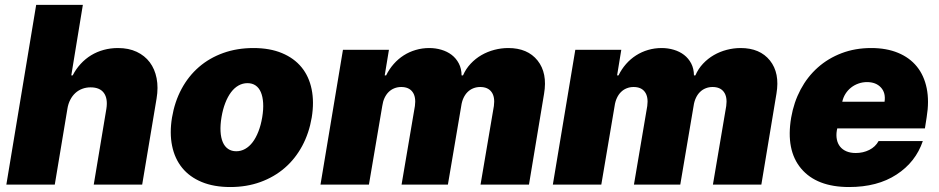

<svg xmlns="http://www.w3.org/2000/svg" viewBox="-20 -747 3800 777"><path d="M5.7 0 126.4 -727.3H315.3L268.5 -441.8H274.1Q287.6 -468 306.5 -488.5Q325.3 -508.9 348.7 -523.3Q372.2 -537.6 399.7 -545.1Q427.2 -552.6 457.4 -552.6Q500.7 -552.6 533.2 -537.3Q565.7 -522 586.1 -494.9Q606.5 -467.7 613.8 -430.2Q621.1 -392.8 613.6 -348L555.4 0H359.4L410.5 -306.8Q416.9 -347.7 400.6 -370.6Q384.2 -393.5 346.6 -393.5Q328.5 -393.5 312.9 -387.6Q297.2 -381.7 285 -370.6Q272.7 -359.4 264.4 -343.2Q256 -327.1 252.8 -306.8L201.7 0Z M676.1 -271.3Q686.8 -335.2 714.7 -387.1Q742.5 -438.9 785 -475.7Q827.4 -512.4 883.3 -532.5Q939.3 -552.6 1005.7 -552.6Q1072.1 -552.6 1121.1 -532.1Q1170.1 -511.7 1200.3 -474.8Q1230.5 -437.9 1241.1 -386Q1251.8 -334.2 1241.5 -271.3Q1230.8 -208.1 1202.8 -156.1Q1174.7 -104 1132.1 -67.3Q1089.5 -30.5 1033.7 -10.3Q978 9.9 911.9 9.9Q845.5 9.9 796.3 -10.5Q747.2 -30.9 717.2 -67.8Q687.1 -104.8 676.5 -156.6Q665.8 -208.5 676.1 -271.3ZM936.1 -134.9Q955.3 -134.9 972.1 -144.4Q989 -153.8 1002.5 -171.7Q1016 -189.6 1025.9 -215.2Q1035.9 -240.8 1041.2 -272.7Q1046.5 -304.7 1044.9 -330.3Q1043.3 -355.8 1035.7 -373.8Q1028.1 -391.7 1014.4 -401.1Q1000.7 -410.5 981.5 -410.5Q962.4 -410.5 945.5 -401.1Q928.6 -391.7 915.1 -373.8Q901.6 -355.8 891.7 -330.3Q881.7 -304.7 876.4 -272.7Q871.1 -240.8 872.5 -215.2Q873.9 -189.6 881.6 -171.7Q889.2 -153.8 903.1 -144.4Q916.9 -134.9 936.1 -134.9Z M1367.9 -545.5H1554L1536.9 -441.8H1542.6Q1555 -467.3 1573.2 -487.9Q1591.3 -508.5 1613.8 -522.9Q1636.4 -537.3 1662.5 -544.9Q1688.6 -552.6 1717.3 -552.6Q1742.9 -552.6 1766.3 -545.6Q1789.8 -538.7 1807.9 -524.9Q1826 -511 1836.8 -490.2Q1847.7 -469.5 1848 -441.8H1853.7Q1865.4 -468.8 1884.8 -489.3Q1904.1 -509.9 1928.4 -524Q1952.8 -538 1980.6 -545.3Q2008.5 -552.6 2036.9 -552.6Q2115.1 -552.6 2155.5 -502.1Q2196 -451.3 2181.8 -367.9L2120.7 0H1924.7L1978.7 -318.2Q1983.7 -354.8 1969.1 -374.8Q1954.5 -394.9 1923.3 -394.9Q1908.4 -394.9 1895.4 -389.7Q1882.5 -384.6 1872.5 -374.8Q1862.6 -365.1 1855.8 -350.7Q1849.1 -336.3 1846.6 -318.2L1792.6 0H1605.1L1659.1 -318.2Q1664.1 -354.8 1649.5 -374.8Q1634.9 -394.9 1603.7 -394.9Q1588.8 -394.9 1575.8 -389.7Q1562.9 -384.6 1552.9 -374.8Q1543 -365.1 1536.2 -350.7Q1529.5 -336.3 1527 -318.2L1473 0H1277Z M2308.2 -545.5H2494.3L2477.3 -441.8H2483Q2495.4 -467.3 2513.5 -487.9Q2531.6 -508.5 2554.2 -522.9Q2576.7 -537.3 2602.8 -544.9Q2628.9 -552.6 2657.7 -552.6Q2683.2 -552.6 2706.7 -545.6Q2730.1 -538.7 2748.2 -524.9Q2766.3 -511 2777.2 -490.2Q2788 -469.5 2788.4 -441.8H2794Q2805.8 -468.8 2825.1 -489.3Q2844.5 -509.9 2868.8 -524Q2893.1 -538 2921 -545.3Q2948.9 -552.6 2977.3 -552.6Q3055.4 -552.6 3095.9 -502.1Q3136.4 -451.3 3122.2 -367.9L3061.1 0H2865.1L2919 -318.2Q2924 -354.8 2909.4 -374.8Q2894.9 -394.9 2863.6 -394.9Q2848.7 -394.9 2835.8 -389.7Q2822.8 -384.6 2812.9 -374.8Q2802.9 -365.1 2796.2 -350.7Q2789.4 -336.3 2786.9 -318.2L2733 0H2545.5L2599.4 -318.2Q2604.4 -354.8 2589.8 -374.8Q2575.3 -394.9 2544 -394.9Q2529.1 -394.9 2516.2 -389.7Q2503.2 -384.6 2493.3 -374.8Q2483.3 -365.1 2476.6 -350.7Q2469.8 -336.3 2467.3 -318.2L2413.4 0H2217.3Z M3181.8 -271.3Q3192.5 -333.1 3220 -384.8Q3247.5 -436.4 3289.4 -473.7Q3331.3 -511 3386 -531.8Q3440.7 -552.6 3505.7 -552.6Q3567.5 -552.6 3614.3 -533.2Q3661.2 -513.8 3690.5 -477.6Q3719.8 -441.4 3730.3 -389.6Q3740.8 -337.7 3730.1 -272.7L3723 -227.3H3368.3L3366.5 -218.8Q3363.3 -199.2 3366.7 -182.5Q3370 -165.8 3379.8 -153.6Q3389.6 -141.3 3405.5 -134.6Q3421.5 -127.8 3443.2 -127.8Q3473 -127.8 3497.9 -140.3Q3522.7 -152.7 3535.5 -176.1H3714.5Q3685.7 -90.9 3608 -40.5Q3530.9 9.9 3416.2 9.9Q3285.2 9.9 3222.3 -64.6Q3159.4 -139.2 3181.8 -271.3ZM3388.5 -335.2H3559.7Q3565 -371.1 3545.1 -392.8Q3524.9 -414.8 3488.6 -414.8Q3470.5 -414.8 3454 -408.9Q3437.5 -403.1 3424.2 -392.6Q3410.9 -382.1 3401.6 -367.5Q3392.4 -353 3388.5 -335.2Z"/></svg>

Font: Inter P Black
Style: Italic
Weight: 900
Italic angle: -9.40001°
Designer: Rasmus Andersson
Foundry: rsms
Version: Version 3.018;git-588b23468